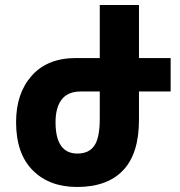

<svg xmlns="http://www.w3.org/2000/svg" viewBox="-20 -734 716 764"><path d="M302 -370Q250 -370 225.5 -338Q201 -306 201 -248Q201 -123 288 -123Q334 -123 355.5 -154.5Q377 -186 377 -262V-370ZM282 -503H377V-714H533V-503H659V-370H533V-257Q533 -123 470 -56.5Q407 10 287 10Q176 10 110 -56.5Q44 -123 44 -248Q44 -363 106.5 -433Q169 -503 282 -503Z"/></svg>

Font: Noto Sans Armenian Condensed ExtraBold
Style: Regular
Weight: 800
Width: 3
Designer: Monotype Design Team
Foundry: Monotype Imaging Inc.
Version: Version 2.008; ttfautohint (v1.8.4.7-5d5b)